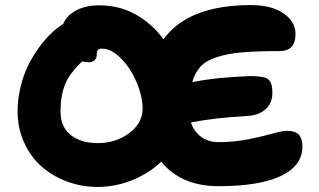

<svg xmlns="http://www.w3.org/2000/svg" viewBox="-20 -715 1267 762"><path d="M367.2 26.9Q303.2 26.9 245.1 5.1Q187 -16.6 143.8 -55.2Q100.6 -93.8 75.2 -150.4Q49.8 -207 49.8 -272.9Q49.8 -322.3 61.8 -370.6Q73.7 -418.9 92.5 -456.8Q111.3 -494.6 135.7 -527.8Q160.2 -561 184.1 -583.5Q208 -606 231 -620.1Q243.7 -652.3 281 -673.1Q318.4 -693.8 374 -693.8Q453.1 -693.8 517.8 -658Q582.5 -622.1 628.9 -559.1Q727.1 -694.8 976.1 -694.8Q1057.1 -694.8 1105 -662.1Q1152.8 -629.4 1152.8 -580.1Q1152.8 -512.2 1089.8 -512.2Q999 -512.2 941.7 -507.3Q884.3 -502.4 841.1 -488.5Q797.9 -474.6 775.9 -450.9Q753.9 -427.2 743.2 -389.2Q837.9 -408.2 975.1 -413.1Q1027.8 -413.1 1044.4 -400.4Q1061 -387.7 1061 -347.2Q1061 -305.7 1034.4 -281.7Q1007.8 -257.8 963.9 -254.9Q831.1 -247.6 737.8 -229Q749.5 -193.4 778.1 -172.1Q806.6 -150.9 848.1 -150.9Q907.7 -150.9 964.6 -162.1Q1021.5 -173.3 1060.8 -184.6Q1100.1 -195.8 1117.2 -195.8Q1152.3 -195.8 1166.3 -180.2Q1180.2 -164.6 1180.2 -133.8Q1180.2 -57.1 1094.7 -16.6Q1009.3 23.9 848.1 23.9Q698.7 23.9 620.1 -73.2Q570.3 -26.4 504.2 0.2Q438 26.9 367.2 26.9ZM220.2 -272.9Q220.2 -210.9 261 -179Q301.8 -147 367.2 -147Q439.9 -147 492.9 -186.8Q545.9 -226.6 545.9 -283.2Q545.9 -333 522 -388.9Q498 -444.8 460 -483.4Q421.9 -522 384.8 -522Q372.1 -522 367.9 -516.1Q363.8 -510.3 363.8 -498Q363.8 -483.9 355 -475.8Q346.2 -467.8 334 -467.8Q321.3 -467.8 306.2 -471.2Q255.9 -424.3 238 -379.4Q220.2 -334.5 220.2 -272.9Z"/></svg>

Font: Shantell Sans Irregular Bouncy
Style: Regular
Weight: 800
Designer: Stephen Nixon, Anya Danilova, Shantell Martin
Foundry: Arrow Type
Version: Version 1.006;[9816181b4]